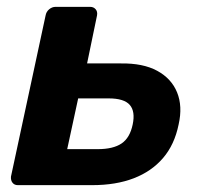

<svg xmlns="http://www.w3.org/2000/svg" viewBox="-20 -540 584 560"><path d="M32 0Q22 0 16.5 -7Q11 -14 12 -25L113 -495Q115 -506 123.5 -513Q132 -520 142 -520H243Q253 -520 259 -513Q265 -506 263 -495L234 -355H332Q397 -356 438.5 -333.5Q480 -311 496.5 -270.5Q513 -230 501 -177Q489 -118 455.5 -79Q422 -40 370 -20Q318 0 249 0ZM176 -105H265Q310 -105 334.5 -121.5Q359 -138 367 -177Q375 -215 358.5 -234Q342 -253 297 -253H208Z"/></svg>

Font: Rubik Light SemiBold
Style: Italic
Weight: 600
Italic angle: -12°
Version: Version 2.104